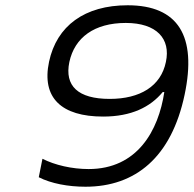

<svg xmlns="http://www.w3.org/2000/svg" viewBox="-20 -699 734 728"><path d="M304 9C494 9 630 -103 680 -340C727 -562 656 -679 464 -679C301 -679 195 -601 166 -465C137 -328 213 -257 371 -257C478 -257 550 -293 597 -350H603C581 -204 501 -58 316 -58C253 -58 188 -73 141 -97L127 -27C174 -3 239 9 304 9ZM243 -464C263 -557 338 -612 457 -612C574 -612 628 -552 609 -464C590 -372 511 -324 396 -324C276 -324 224 -373 243 -464Z"/></svg>

Font: LT Wave Text Light Italic
Style: Regular
Weight: 300
Designer: Daniel Lyons
Version: Version 2.5 (Glyphs App)